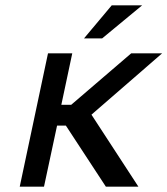

<svg xmlns="http://www.w3.org/2000/svg" viewBox="-20 -700 628 720"><path d="M160 -500 54 0H145L194 -229H227L377 0H499L323 -270L588 -500H472L247 -307H210L251 -500ZM295 -556H363L513 -680H399Z"/></svg>

Font: LT Wave Text Italic
Style: Regular
Weight: 400
Designer: Daniel Lyons
Version: Version 2.5 (Glyphs App)